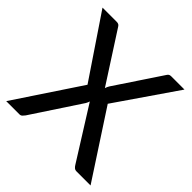

<svg xmlns="http://www.w3.org/2000/svg" viewBox="-186 -872 1027 1027"><g transform="rotate(45 327.0 -359.0)"><path d="M645.5 0H540Q528.5 0 521.5 -6.2Q514.5 -12.5 510.5 -19.5L325 -315Q321 -302.5 315.5 -293.5L135 -19.5Q130 -12.5 123.5 -6.2Q117 0 107 0H7.5L253 -369.5L18 -718H123.5Q135 -718 140.5 -714.5Q146 -711 150 -704L331.5 -422.5Q335.5 -435.5 342.5 -446.5L512.5 -702Q517 -710 522.5 -714Q528 -718 536.5 -718H638L401.5 -374Z"/></g></svg>

Font: Lato 2
Style: Regular
Weight: 500
Designer: Lukasz Dziedzic with Adam Twardoch and Botio Nikoltchev
Foundry: tyPoland Lukasz Dziedzic
Version: Version 2.015; 2015-08-06; http://www.latofonts.com/